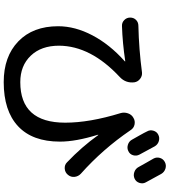

<svg xmlns="http://www.w3.org/2000/svg" viewBox="41 -914 918 1040"><g transform="rotate(90 500.0 -394.0)"><path d="M121.1 -595.7Q102.5 -594.7 88.9 -607.9Q75.2 -621.1 75.2 -640.1Q75.2 -659.2 87.9 -671.9Q100.6 -684.6 120.1 -684.6Q247.1 -687.5 372.1 -704.1Q391.6 -706.1 407.2 -693.8Q422.9 -681.6 425.8 -663.1Q431.6 -616.2 397.5 -584Q228.5 -426.8 227.5 -254.9Q227.5 -158.2 281.7 -101.6Q335.9 -44.9 424.8 -44.9Q644.5 -44.9 644.5 -288.1Q644.5 -419.9 592.8 -587.9Q586.9 -607.4 593.8 -627.9Q600.6 -648.4 619.1 -658.2Q635.7 -668 655.3 -663.6Q674.8 -659.2 685.5 -641.6Q788.1 -491.2 920.9 -373Q935.5 -359.4 938 -339.4Q940.4 -319.3 927.2 -303.2Q914.1 -287.1 893.6 -285.6Q873 -284.2 859.4 -297.9Q775.4 -377.9 711.9 -466.8L710.9 -467.8Q710 -467.8 710 -464.8Q747.1 -345.7 747.1 -259.8Q747.1 -110.4 663.6 -32.7Q580.1 44.9 424.8 44.9Q286.1 44.9 204.1 -34.2Q122.1 -113.3 122.1 -250Q122.1 -341.8 171.4 -435.5Q220.7 -529.3 311.5 -610.4Q312.5 -611.3 313 -612.3Q313.5 -613.3 310.5 -613.3Q211.9 -598.6 121.1 -595.7ZM709 -792Q725.6 -800.8 744.1 -795.4Q762.7 -790 772.5 -773.4Q787.1 -746.1 817.4 -690.4Q826.2 -673.8 820.8 -655.8Q815.4 -637.7 797.9 -629.9Q782.2 -622.1 763.7 -627.9Q745.1 -633.8 736.3 -650.4Q728.5 -664.1 713.4 -690.9Q698.2 -717.8 691.4 -732.4Q682.6 -748 688 -766.1Q693.4 -784.2 709 -792ZM921.9 -808.6Q937.5 -780.3 967.8 -724.6Q976.6 -709 970.7 -690.4Q964.8 -671.9 947.8 -664.1Q930.7 -656.2 912.1 -662.6Q893.6 -668.9 884.8 -685.5Q877.9 -699.2 861.8 -726.6Q845.7 -753.9 838.9 -766.6Q830.1 -783.2 835.4 -801.3Q840.8 -819.3 857.9 -828.1Q875 -836.9 893.6 -831.1Q912.1 -825.2 921.9 -808.6Z"/></g></svg>

Font: Rounded Mgen+ 2p medium
Style: Regular
Weight: 500
Designer: [Source Han Sans]
Ryoko NISHIZUKA  (kana & ideographs); Paul D. Hunt (Latin, Greek & Cyrillic); Wenlong ZHANG  (bopomofo
Version: Version 1.059.20150602